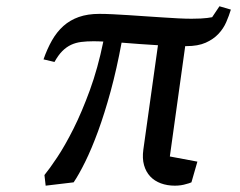

<svg xmlns="http://www.w3.org/2000/svg" viewBox="-20 -585 769 616"><path d="M126.5 10.7 122.6 -23.4Q138.7 -43 163.6 -80.3Q188.5 -117.7 215.6 -171.6Q242.7 -225.6 268.3 -295.7Q293.9 -365.7 311.5 -451.7Q302.7 -452.1 294.4 -452.4Q286.1 -452.6 279.3 -452.6Q258.3 -452.6 240.7 -450.4Q223.1 -448.2 208 -441.2Q192.9 -434.1 179.9 -421.1Q167 -408.2 154.8 -386.2L119.6 -394.5Q131.3 -428.2 146.7 -455.3Q162.1 -482.4 183.3 -501.5Q204.6 -520.5 232.9 -530.5Q261.2 -540.5 298.8 -540.5Q317.9 -540.5 342 -539.3Q366.2 -538.1 392.8 -536.4Q419.4 -534.7 447.5 -532.7Q475.6 -530.8 502 -529.1Q528.3 -527.3 552.2 -526.1Q576.2 -524.9 594.7 -524.9Q611.8 -524.9 624 -525.6Q636.2 -526.4 644.5 -527.3Q653.8 -528.3 660.6 -529.8L684.1 -564.9L720.7 -554.2Q714.8 -534.7 705.8 -513.9Q696.8 -493.2 680.7 -476.1Q664.6 -459 639.9 -448Q615.2 -437 578.1 -437H574.2L524.9 -83L613.3 -66.4L594.2 0Q586.4 3.4 577.6 5.4Q570.3 7.8 560.5 9.3Q550.8 10.7 541 10.7Q516.6 10.7 496.1 3.2Q475.6 -4.4 461.9 -19Q448.2 -33.7 442.1 -55.2Q436 -76.7 439.9 -105L486.8 -439.9Q456.5 -441.9 427.2 -443.8Q397.9 -445.8 370.1 -448.2Q354.5 -363.8 335 -292.2Q315.4 -220.7 294.7 -164.1Q273.9 -107.4 253.4 -65.9Q232.9 -24.4 216.3 0Z"/></svg>

Font: Noticia Text
Style: Italic
Weight: 400
Italic angle: -8°
Designer: JM Sole
Foundry: JM Sole
Version: Version 1.003